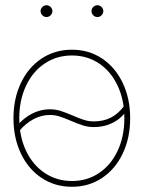

<svg xmlns="http://www.w3.org/2000/svg" viewBox="-20 -716 557 744"><path d="M32.2 -257.8Q32.2 -334 61 -394.5Q89.8 -455.1 141.4 -489.3Q192.9 -523.4 258.8 -523.4Q324.2 -523.4 375.5 -489.3Q426.8 -455.1 455.6 -394.5Q484.4 -334 484.4 -257.8Q484.4 -181.6 455.6 -121.1Q426.8 -60.5 375.5 -26.4Q324.2 7.8 258.8 7.8Q192.9 7.8 141.4 -26.4Q89.8 -60.5 61 -121.1Q32.2 -181.6 32.2 -257.8ZM461.9 -257.8Q461.9 -328.1 436 -383.5Q410.2 -439 364 -470Q317.9 -501 258.8 -501Q199.7 -501 153.3 -470Q106.9 -439 80.8 -383.5Q54.7 -328.1 54.7 -257.8Q54.7 -187.5 80.8 -132.1Q106.9 -76.7 153.3 -45.7Q199.7 -14.6 258.8 -14.6Q317.9 -14.6 364 -45.7Q410.2 -76.7 436 -132.1Q461.9 -187.5 461.9 -257.8ZM41 -222.2Q58.1 -244.1 79.3 -260Q100.6 -275.9 124.5 -284.2Q148.4 -292.5 173.3 -292.5Q194.8 -292.5 213.6 -286.6Q232.4 -280.8 261.2 -268.6Q286.6 -257.3 305.2 -251.5Q323.7 -245.6 343.3 -245.6Q380.4 -245.6 409.2 -260Q438 -274.4 462.4 -307.1L476.1 -294.4Q460 -270 439.5 -254.4Q418.9 -238.8 394.8 -231.2Q370.6 -223.6 343.3 -223.6Q321.3 -223.6 301.3 -230Q281.2 -236.3 254.4 -248Q226.6 -259.8 209.5 -265.1Q192.4 -270.5 173.3 -270.5Q140.6 -270.5 110.1 -254.4Q79.6 -238.3 53.7 -207.5ZM334.5 -672.9Q334.5 -679.2 337.6 -684.3Q340.8 -689.5 345.9 -692.6Q351.1 -695.8 357.4 -695.8Q363.8 -695.8 368.9 -692.6Q374 -689.5 377.2 -684.3Q380.4 -679.2 380.4 -672.9Q380.4 -666.5 377.2 -661.4Q374 -656.2 368.9 -653.1Q363.8 -649.9 357.4 -649.9Q351.1 -649.9 345.9 -653.1Q340.8 -656.2 337.6 -661.4Q334.5 -666.5 334.5 -672.9ZM137.2 -672.9Q137.2 -679.2 140.4 -684.3Q143.6 -689.5 148.7 -692.6Q153.8 -695.8 160.2 -695.8Q166.5 -695.8 171.6 -692.6Q176.8 -689.5 179.9 -684.3Q183.1 -679.2 183.1 -672.9Q183.1 -666.5 179.9 -661.4Q176.8 -656.2 171.6 -653.1Q166.5 -649.9 160.2 -649.9Q153.8 -649.9 148.7 -653.1Q143.6 -656.2 140.4 -661.4Q137.2 -666.5 137.2 -672.9Z"/></svg>

Font: Intratopia Thin
Style: Regular
Weight: 100
Designer: Rasmus Andersson
Foundry: rsms
Version: Version 3.000;Glyphs 3.2.3 (3260)